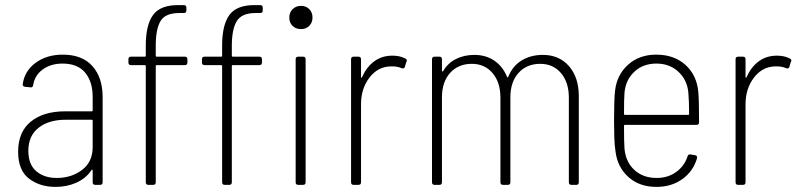

<svg xmlns="http://www.w3.org/2000/svg" viewBox="-20 -724 3136 752"><path d="M382 -344V-10Q382 0 372 0H353Q343 0 343 -10V-56Q343 -59 341 -59.5Q339 -60 338 -57Q316 -25 279 -8.5Q242 8 197 8Q136 8 93.5 -24.5Q51 -57 51 -130Q51 -207 100.5 -247.5Q150 -288 235 -288H339Q343 -288 343 -292V-344Q343 -404 313.5 -439.5Q284 -475 225 -475Q179 -475 147.5 -452Q116 -429 110 -391Q108 -380 99 -382L78 -384Q68 -386 69 -394Q76 -446 119.5 -478Q163 -510 226 -510Q302 -510 342 -465Q382 -420 382 -344ZM343 -148V-251Q343 -255 339 -255H237Q171 -255 131 -223.5Q91 -192 91 -133Q91 -80 122 -53.5Q153 -27 202 -27Q260 -27 301.5 -58.5Q343 -90 343 -148Z M590 -506Q590 -502 594 -502H704Q714 -502 714 -492V-479Q714 -469 704 -469H594Q590 -469 590 -465V-10Q590 0 580 0H561Q551 0 551 -10V-465Q551 -469 547 -469H493Q483 -469 483 -479V-492Q483 -502 493 -502H547Q551 -502 551 -506V-546Q551 -627 580 -666Q609 -705 681 -704H700Q710 -704 710 -694V-683Q710 -673 700 -673H682Q628 -673 609 -642Q590 -611 590 -544ZM980 -704H999Q1009 -704 1009 -694V-683Q1009 -673 999 -673H981Q927 -673 907.5 -641.5Q888 -610 888 -544V-506Q888 -502 892 -502H996Q1006 -502 1006 -492V-479Q1006 -469 996 -469H892Q888 -469 888 -465V-10Q888 0 878 0H860Q850 0 850 -10V-465Q850 -469 846 -469H781Q771 -469 771 -479V-492Q771 -502 781 -502H846Q850 -502 850 -506V-546Q850 -627 879 -666Q908 -705 980 -704ZM1204 -655Q1204 -636 1191.5 -623Q1179 -610 1159 -610Q1139 -610 1126 -622.5Q1113 -635 1113 -655Q1113 -675 1126 -688Q1139 -701 1159 -701Q1179 -701 1191.5 -688Q1204 -675 1204 -655ZM1138 -10V-492Q1138 -502 1148 -502H1167Q1177 -502 1177 -492V-10Q1177 0 1167 0H1148Q1138 0 1138 -10Z M1565 -496 1569 -494Q1575 -490 1573 -484L1571 -480L1566 -463Q1563 -453 1553 -457Q1535 -465 1510 -464Q1460 -463 1427 -420Q1394 -377 1394 -315V-10Q1394 0 1384 0H1365Q1355 0 1355 -10V-492Q1355 -502 1365 -502H1384Q1394 -502 1394 -492V-423Q1394 -420 1395.5 -419.5Q1397 -419 1398 -422Q1416 -462 1446 -484Q1476 -506 1517 -506Q1545 -506 1565 -496Z M2247 -347V-10Q2247 0 2237 0H2218Q2208 0 2208 -10V-341Q2208 -402 2177 -438Q2146 -474 2096 -474Q2043 -474 2011 -438.5Q1979 -403 1979 -343V-10Q1979 0 1969 0H1950Q1940 0 1940 -10V-341Q1940 -402 1909 -438Q1878 -474 1828 -474Q1775 -474 1743 -438.5Q1711 -403 1711 -343V-10Q1711 0 1701 0H1682Q1672 0 1672 -10V-492Q1672 -502 1682 -502H1701Q1711 -502 1711 -492V-447Q1711 -444 1712.5 -444Q1714 -444 1716 -446Q1734 -477 1766 -493Q1798 -509 1838 -509Q1883 -509 1916 -486.5Q1949 -464 1966 -423Q1968 -418 1971 -424Q1988 -466 2023.5 -487.5Q2059 -509 2106 -509Q2170 -509 2208.5 -465Q2247 -421 2247 -347Z M2673 -112Q2676 -121 2685 -119L2703 -116Q2708 -115 2709.5 -111.5Q2711 -108 2710 -104Q2695 -53 2652.5 -22.5Q2610 8 2551 8Q2485 8 2442 -30Q2399 -68 2391 -129Q2387 -154 2386 -186Q2385 -218 2385 -251Q2385 -335 2389 -369Q2396 -431 2440 -470.5Q2484 -510 2550 -510Q2620 -510 2664.5 -470Q2709 -430 2715 -364Q2718 -332 2718 -245Q2718 -235 2708 -235H2428Q2424 -235 2424 -231Q2424 -165 2426 -141Q2431 -89 2465 -58Q2499 -27 2552 -27Q2596 -27 2628.5 -50.5Q2661 -74 2673 -112ZM2426 -362Q2424 -338 2424 -278Q2424 -274 2428 -274H2675Q2679 -274 2679 -278Q2679 -328 2676 -362Q2671 -412 2636.5 -443.5Q2602 -475 2551 -475Q2499 -475 2465 -443.5Q2431 -412 2426 -362Z M3071 -496 3075 -494Q3081 -490 3079 -484L3077 -480L3072 -463Q3069 -453 3059 -457Q3041 -465 3016 -464Q2966 -463 2933 -420Q2900 -377 2900 -315V-10Q2900 0 2890 0H2871Q2861 0 2861 -10V-492Q2861 -502 2871 -502H2890Q2900 -502 2900 -492V-423Q2900 -420 2901.5 -419.5Q2903 -419 2904 -422Q2922 -462 2952 -484Q2982 -506 3023 -506Q3051 -506 3071 -496Z"/></svg>

Font: Barlow Semi Condensed ExLight
Style: Regular
Weight: 275
Width: 4
Designer: Jeremy Tribby
Foundry: Tribby Type
Version: Version 1.408